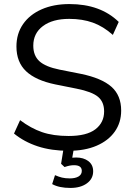

<svg xmlns="http://www.w3.org/2000/svg" viewBox="-20 -734 663 946"><path d="M49 0ZM318 9Q233 9 166 -13Q99 -35 49 -76L79 -142Q132 -102 187 -83Q242 -64 318 -64Q407 -64 450 -97Q493 -130 493 -185Q493 -232 463 -257Q433 -282 358 -297L253 -318Q156 -338 108.5 -383Q61 -428 61 -505Q61 -568 93.5 -615Q126 -662 185 -688Q244 -714 322 -714Q475 -714 565 -626L536 -562Q489 -604 437.5 -622.5Q386 -641 321 -641Q239 -641 191.5 -605.5Q144 -570 144 -509Q144 -460 174 -432.5Q204 -405 273 -391L379 -370Q481 -349 529 -306.5Q577 -264 577 -189Q577 -130 545.5 -85.5Q514 -41 456 -16Q398 9 318 9ZM327 192Q271 192 237 173L251 129Q269 137 285.5 141Q302 145 324 145Q351 145 367 135.5Q383 126 383 108Q383 80 345 80Q334 80 323.5 82Q313 84 298 89L281 73L296 -20H347L336 43Q346 42 355 42Q392 42 415.5 60Q439 78 439 110Q439 147 408 169.5Q377 192 327 192Z"/></svg>

Font: Winston
Style: Regular
Weight: 400
Designer: Original fonts by Vernon Adams / Changes by Cristiano Sobral
Foundry: Original fonts by Vernon Adams / Changes by Cristiano Sobral
Version: Version 2.503;July 17, 2020;FontCreator 13.0.0.2655 64-bit